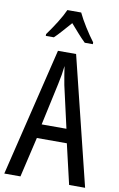

<svg xmlns="http://www.w3.org/2000/svg" viewBox="-102 -998 653 1053"><g transform="rotate(10 225.0 -471.5)"><path d="M361 0 309 -223H142L90 0H0L173 -714H274L450 0ZM240 -535Q235 -563 230.5 -589Q226 -615 223 -638Q218 -590 206 -536L155 -301H293ZM262 -943Q278 -909 304 -867.5Q330 -826 355 -793V-783H310Q289 -803 268 -827Q247 -851 224 -877Q201 -851 178.5 -825.5Q156 -800 138 -783H93V-793Q120 -830 145.5 -870.5Q171 -911 185 -943Z"/></g></svg>

Font: Noto Sans Khmer ExtraCondensed
Style: Regular
Weight: 400
Width: 2
Designer: Danh Hong and the Monotype Design Team
Foundry: Monotype Imaging Inc.
Version: Version 2.004; ttfautohint (v1.8.4.7-5d5b)